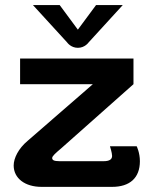

<svg xmlns="http://www.w3.org/2000/svg" viewBox="-20 -728 598 748"><path d="M283.3 -612.5 212.5 -708.3H108.3L241.7 -562.5C241.7 -562.5 255.8 -541.7 283.3 -541.7C310.8 -541.7 325 -562.5 325 -562.5L458.3 -708.3H354.2ZM58.3 -500V-400H341.7L87.5 -179.2C51.7 -149.2 33.3 -111.7 33.3 -83.3C33.3 -33.3 77.5 0 141.7 0H416.7C485.8 0 525 -35 525 -100C525 -133.3 512.5 -158.3 512.5 -158.3H408.3C408.3 -158.3 416.7 -132.5 416.7 -120.8C416.7 -108.3 408.3 -100 383.3 -100H212.5C190 -100 183.3 -104.2 183.3 -112.5C183.3 -120 196.7 -131.7 218.3 -150L500 -400V-500Z"/></svg>

Font: BoonHome
Style: Bold
Weight: 700
Designer: Sungsit Sawaiwan
Foundry: Sungsit Sawaiwan
Version: Version 0.2